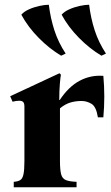

<svg xmlns="http://www.w3.org/2000/svg" viewBox="-20 -790 467 810"><path d="M38 0V-23Q55 -24 65 -30Q75 -36 79 -54.5Q83 -73 83 -110V-340Q83 -355 77.5 -360Q72 -365 61 -365Q49 -365 33 -361L23 -384L231 -481L237 -475Q235 -466 232.5 -436Q230 -406 230 -368H232Q269 -424 315.5 -449Q362 -474 416 -470Q424 -383 416 -295H393Q386 -340 366 -352Q346 -364 324 -364Q299 -364 277 -357.5Q255 -351 233 -333V-110Q233 -73 238 -54.5Q243 -36 258.5 -30Q274 -24 303 -23V0ZM356 -770Q363 -713 379.5 -662Q396 -611 427 -564L408 -555Q359 -584 313.5 -630Q268 -676 240 -728Q251 -741 272 -750.5Q293 -760 316.5 -765Q340 -770 356 -770ZM186 -770Q193 -713 209.5 -662Q226 -611 257 -564L238 -555Q189 -584 143.5 -630Q98 -676 70 -728Q81 -741 102 -750.5Q123 -760 146.5 -765Q170 -770 186 -770Z"/></svg>

Font: Bona Nova
Style: Bold
Weight: 700
Designer: Mateusz Machalski
Foundry: Capitalics
Version: Version 4.001; ttfautohint (v1.8.3)